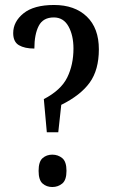

<svg xmlns="http://www.w3.org/2000/svg" viewBox="-20 -744 463 771"><path d="M156 -346Q225 -382 250 -433Q275 -484 275 -549Q275 -602 255 -638Q235 -674 196 -674Q153 -674 135.5 -640Q118 -606 118 -549Q79 -549 56 -562.5Q33 -576 33 -611Q33 -657 74.5 -690.5Q116 -724 197 -724Q280 -724 328.5 -677.5Q377 -631 377 -546Q377 -463 340 -412Q303 -361 226 -323L214 -213H168ZM190 7Q167 7 151 -7Q135 -21 135 -58Q135 -95 151 -109Q167 -123 190 -123Q213 -123 230 -109Q247 -95 247 -58Q247 -21 230 -7Q213 7 190 7Z"/></svg>

Font: Noto Serif Hebrew ExtraCondensed Medium
Style: Regular
Weight: 500
Width: 2
Designer: Monotype Design Team
Foundry: Monotype Imaging Inc.
Version: Version 2.004; ttfautohint (v1.8.4.7-5d5b)